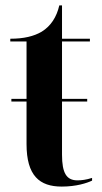

<svg xmlns="http://www.w3.org/2000/svg" viewBox="-20 -679 376 709"><path d="M208 10C262 10 301 -3 320 -12V-22C298 -15 281 -13 266 -13C226 -13 209 -39 209 -108V-304H302V-314H209V-526H312V-536H209V-659H199C189 -616 168 -583 134 -562C105 -545 68 -536 18 -536V-526H78V-314H22V-304H78V-147C78 -30 126 10 208 10Z"/></svg>

Font: Noto Serif Display ExtraCondensed
Style: Bold
Weight: 700
Width: 2
Designer: Monotype Design Team
Foundry: Monotype Imaging Inc.
Version: Version 2.009